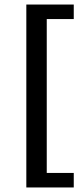

<svg xmlns="http://www.w3.org/2000/svg" viewBox="-20 -670 367 846"><path d="M96 156V-650H305V-586H186V92H305V156Z"/></svg>

Font: Buenard
Style: Regular
Weight: 400
Version: Version 2.000